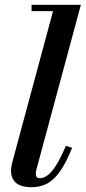

<svg xmlns="http://www.w3.org/2000/svg" viewBox="-20 -770 357 800"><path d="M111.5 10Q67 10 46.5 -8.5Q26 -27 26 -56.5Q26 -68.5 27.8 -78.2Q29.5 -88 31.5 -95L201 -723.5H111.5V-750H317L131.5 -63Q130.5 -58.5 129.8 -53.8Q129 -49 129 -45.5Q129 -27.5 146.5 -27.5Q163 -27.5 180 -40.8Q197 -54 215.2 -83.5Q233.5 -113 254.5 -162.5L280.5 -154Q257 -96 232.8 -59.8Q208.5 -23.5 179.2 -6.8Q150 10 111.5 10Z"/></svg>

Font: Bodoni Moda 9pt SemiBold
Style: Italic
Weight: 600
Italic angle: -13°
Designer: Owen Earl
Foundry: indestructible type
Version: Version 2.004